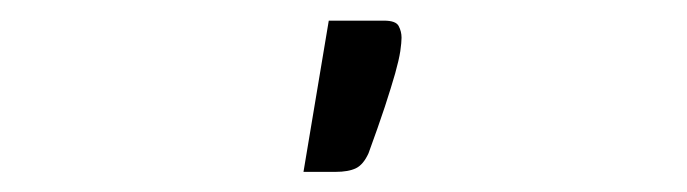

<svg xmlns="http://www.w3.org/2000/svg" viewBox="-20 28 666 186"><path d="M352 48Q363.5 48 366.2 53.2Q369 58.5 369 64.5Q369 69 367.8 77.5Q366.5 86 362.8 99.2Q359 112.5 352.8 131.5Q346.5 150.5 337 176.5Q332 187.5 324.8 191Q317.5 194.5 305 194.5H274L298.5 48Z"/></svg>

Font: Lato
Style: Regular
Weight: 400
Designer: Lukasz Dziedzic with Adam Twardoch and Botio Nikoltchev
Foundry: tyPoland Lukasz Dziedzic
Version: Version 2.015; 2015-08-06; http://www.latofonts.com/